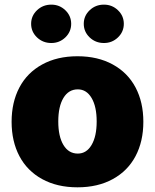

<svg xmlns="http://www.w3.org/2000/svg" viewBox="-20 -794 665 824"><path d="M464.1 -25.4Q399.9 9.9 312.5 9.9Q225.1 9.9 160.9 -25.4Q96.6 -60.7 63.2 -124.1Q29.8 -187.5 29.8 -271.3Q29.8 -355.1 63.2 -418.5Q96.6 -481.9 160.9 -517.2Q225.1 -552.6 312.5 -552.6Q399.9 -552.6 464.1 -517.2Q528.4 -481.9 561.8 -418.5Q595.2 -355.1 595.2 -271.3Q595.2 -187.5 561.8 -124.1Q528.4 -60.7 464.1 -25.4ZM313.9 -134.9Q351.2 -134.9 373 -171.9Q394.9 -208.8 394.9 -272.7Q394.9 -336.6 373 -373.6Q351.2 -410.5 313.9 -410.5Q274.5 -410.5 252.3 -373.8Q230.1 -337 230.1 -272.7Q230.1 -208.5 252.3 -171.7Q274.5 -134.9 313.9 -134.9ZM200.3 -609.4Q164.1 -609.4 138.8 -633.5Q113.6 -657.7 113.6 -691.8Q113.6 -725.9 138.8 -750Q164.1 -774.1 200.3 -774.1Q235.4 -774.1 260.5 -750Q285.5 -725.9 285.5 -691.8Q285.5 -657.7 260.5 -633.5Q235.4 -609.4 200.3 -609.4ZM426.1 -609.4Q389.9 -609.4 364.7 -633.5Q339.5 -657.7 339.5 -691.8Q339.5 -725.9 364.7 -750Q389.9 -774.1 426.1 -774.1Q461.3 -774.1 486.3 -750Q511.4 -725.9 511.4 -691.8Q511.4 -657.7 486.3 -633.5Q461.3 -609.4 426.1 -609.4Z"/></svg>

Font: Karasuma Gothic
Style: Black
Weight: 900
Designer: Rasmus Andersson / Ryoko Nishizuka
Foundry: Genbu
Version: Version 1.00